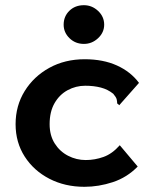

<svg xmlns="http://www.w3.org/2000/svg" viewBox="-20 -707 590 739"><path d="M305 12Q230 12 170 -19Q110 -50 75 -104.5Q40 -159 40 -229Q40 -300 75 -356.5Q110 -413 170 -446Q230 -479 306 -479Q377 -479 430 -455Q483 -431 515 -388L446 -310L439 -302L431 -309Q431 -317 429 -325Q427 -333 416 -346Q395 -363 368 -370Q341 -377 308 -377Q272 -377 240.5 -360Q209 -343 190 -310Q171 -277 171 -229Q171 -186 190.5 -155Q210 -124 242 -107.5Q274 -91 310 -91Q345 -91 378.5 -103Q412 -115 441 -148L510 -66Q469 -24 414.5 -6Q360 12 305 12ZM303 -538Q270 -538 247.5 -560Q225 -582 225 -612Q225 -644 247 -665.5Q269 -687 303 -687Q334 -687 357.5 -665Q381 -643 381 -612Q381 -582 357.5 -560Q334 -538 303 -538Z"/></svg>

Font: Inconsolata SemiExpanded ExtraBold
Style: Regular
Weight: 800
Width: 6
Monospace: yes
Designer: Raph Levien, Cyreal, Brenton Simpson
Foundry: Raph Levien, Cyreal, Google
Version: Version 3.001; ttfautohint (v1.8.2.53-6de2)